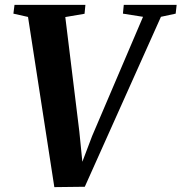

<svg xmlns="http://www.w3.org/2000/svg" viewBox="-20 -763 745 788"><path d="M203 5 95 -693.5 35 -707 39.5 -743H330.5L327 -706.5L248 -693L305.5 -224L322.5 -54L299 -49L358 -204.5L567 -694L484.5 -707L488 -743H705L701 -707L640.5 -694L328 3.5Z"/></svg>

Font: Merriweather 72pt
Style: Bold Italic
Weight: 700
Italic angle: -7.8°
Version: Version 2.101